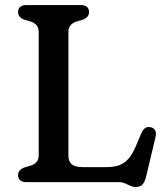

<svg xmlns="http://www.w3.org/2000/svg" viewBox="-20 -720 663 759"><path d="M307.4 -642.2 285.4 -635.8Q269.3 -631.3 259.9 -621.5Q250.4 -611.7 250.4 -592.2V-105.4Q250.4 -81.7 263.7 -70.6Q277 -59.4 304.9 -59.4H403.9Q430.6 -59.4 450.9 -66.7Q471.1 -74 487.1 -91.7Q503.1 -109.3 515.9 -139.5L539.7 -195.4Q546.3 -209.6 555.1 -214.6Q563.8 -219.6 575.6 -217Q587.9 -214.7 593.4 -204.2Q598.9 -193.7 594.7 -177.6L557 -19.4Q551.7 0.5 542.8 9.8Q533.8 19.2 516.4 19.2Q505.4 19.2 495.2 14.4Q484.9 9.6 473.8 4.8Q462.6 0 447.6 0H84.6Q68 0 59.7 -7.3Q51.4 -14.6 51.4 -27.6Q51.4 -48.4 76 -57.8L98 -64.2Q114.3 -69 123.6 -78.7Q133 -88.3 133 -107.8V-592.2Q133 -611.7 123.6 -621.5Q114.3 -631.3 98 -635.8L76 -642.2Q51.4 -651.6 51.4 -672.4Q51.4 -685.4 59.7 -692.7Q68 -700 84.6 -700H298.8Q315.7 -700 323.9 -692.7Q332 -685.4 332 -672.4Q332 -651.6 307.4 -642.2Z"/></svg>

Font: Fraunces SuperSoft
Style: Regular
Weight: 900
Version: Version 1.000;[b76b70a41]